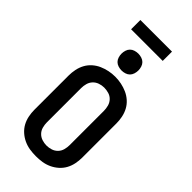

<svg xmlns="http://www.w3.org/2000/svg" viewBox="-344 -1207 1288 1288"><g transform="rotate(45 300.0 -563.0)"><path d="M300 8Q270 8 241 3.5Q212 -1 185 -13.5Q158 -26 135.5 -46Q113 -66 99 -91.5Q85 -117 79 -146.5Q73 -176 73 -205V-530Q73 -559 79 -588.5Q85 -618 99 -644Q113 -670 135.5 -690Q158 -710 185 -722Q212 -734 241 -740Q270 -746 300 -746Q330 -746 359 -740Q388 -734 415 -722Q442 -710 464.5 -690Q487 -670 501 -644Q515 -618 521 -588.5Q527 -559 527 -530V-205Q527 -176 521 -146.5Q515 -117 501 -91.5Q487 -66 464.5 -46Q442 -26 415 -13.5Q388 -1 359 3.5Q330 8 300 8ZM300 -93Q322 -93 343.5 -100Q365 -107 380.5 -123Q396 -139 402 -161Q408 -183 408 -205V-530Q408 -552 402 -574Q396 -596 380.5 -612.5Q365 -629 343 -635.5Q321 -642 299 -642Q277 -642 255.5 -634.5Q234 -627 219 -611Q204 -595 198 -573.5Q192 -552 192 -530V-205Q192 -183 198 -161Q204 -139 219.5 -123Q235 -107 256.5 -100Q278 -93 300 -93ZM300 -805Q284 -805 268 -810Q252 -815 241 -826Q230 -837 225 -853Q220 -869 220 -885Q220 -901 225 -917Q230 -933 241 -944Q252 -955 268 -960Q284 -965 300 -965Q316 -965 332 -960Q348 -955 359 -944Q370 -933 375 -917Q380 -901 380 -885Q380 -869 375 -853Q370 -837 359 -826Q348 -815 332 -810Q316 -805 300 -805ZM150 -1046V-1134H450V-1046Z"/></g></svg>

Font: Zed Sans Extended
Style: Bold
Weight: 700
Width: 7
Designer: Belleve Invis
Foundry: Belleve Invis
Version: Version 1.0.0; ttfautohint (v1.8.4)